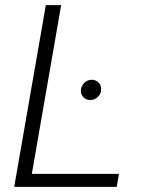

<svg xmlns="http://www.w3.org/2000/svg" viewBox="-20 -731 556 751"><path d="M35.6 0ZM104.5 -50.8H445.3L436.5 0H35.6L159.2 -710.9H219.2ZM296.4 -378.9Q297.9 -395 309.6 -406.7Q321.3 -418.5 337.9 -418.9Q355 -419.4 366 -407.7Q377 -396 375.5 -378.9Q374.5 -362.3 362.3 -351.3Q350.1 -340.3 334 -339.8Q316.9 -339.4 306.2 -350.6Q295.4 -361.8 296.4 -378.9Z"/></svg>

Font: Roboto Light
Style: Italic
Weight: 300
Italic angle: -12°
Designer: Google
Version: Version 2.134; 2016; ttfautohint (v1.6)